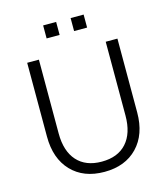

<svg xmlns="http://www.w3.org/2000/svg" viewBox="-131 -1005 969 1114"><g transform="rotate(-15 354.0 -447.5)"><path d="M158.2 -275.4Q158.2 -168.9 210.4 -110.8Q262.7 -52.7 358.4 -52.7Q455.1 -52.7 507.3 -110.8Q559.6 -168.9 559.6 -275.4V-718.8H629.9V-275.4Q629.9 -143.6 556.6 -67.4Q483.4 8.8 358.4 8.8Q233.4 8.8 160.6 -67.4Q87.9 -143.6 87.9 -275.4V-718.8H158.2ZM233.4 -826.2V-904.3H311.5V-826.2ZM398.4 -826.2V-904.3H476.6V-826.2Z"/></g></svg>

Font: Min Sans Light
Style: Regular
Weight: 300
Designer: Jinseong-Kim, NotoSansCJK, Nunito
Foundry: Jinseong-Kim
Version: Version 1.400;Glyphs 3.1.2 (3151)